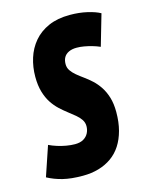

<svg xmlns="http://www.w3.org/2000/svg" viewBox="-119 -613 524 682"><g transform="rotate(-15 143.5 -272.0)"><path d="M-27.2 -18.6 9.8 -128Q23 -121.6 39.1 -116.5Q55.2 -111.4 72 -108.5Q88.8 -105.6 103.4 -105.6Q122.4 -105.6 134.6 -112.7Q146.8 -119.8 152.9 -131.6Q159 -143.4 159 -157.2Q159 -170.4 151.9 -181.1Q144.8 -191.8 133.3 -201.4Q121.8 -211 107.8 -221.7Q93.8 -232.4 79.8 -245.4Q65.8 -258.4 54.3 -275.9Q42.8 -293.4 35.7 -317.4Q28.6 -341.4 28.6 -373.2Q28.6 -408.8 38.8 -441.4Q49 -474 70.5 -499.4Q92 -524.8 125.1 -539.4Q158.2 -554 203.6 -554Q237.8 -554 267.3 -547.2Q296.8 -540.4 314.2 -530.6L281 -416Q268 -421.8 253.2 -426Q238.4 -430.2 224.3 -432.7Q210.2 -435.2 196.8 -435.2Q180 -435.2 167.9 -429.5Q155.8 -423.8 150 -413.5Q144.2 -403.2 144.2 -388.8Q144.2 -375.4 151.3 -365Q158.4 -354.6 169.9 -345Q181.4 -335.4 195.4 -325.4Q209.4 -315.4 223.2 -302.7Q237 -290 248.5 -272.7Q260 -255.4 267.1 -232.3Q274.2 -209.2 274.2 -178.2Q274.2 -141 266.2 -111Q258.2 -81 243.6 -58.4Q229 -35.8 207.8 -20.7Q186.6 -5.6 159.8 2.2Q133 10 101.4 10Q58.2 10 28.1 2.5Q-2 -5 -27.2 -18.6Z"/></g></svg>

Font: Georama
Style: Italic
Weight: 400
Width: 2
Italic angle: -9°
Designer: Jean-Baptiste Levee
Foundry: Production Type
Version: Version 1.000